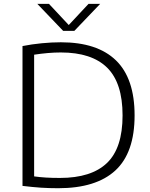

<svg xmlns="http://www.w3.org/2000/svg" viewBox="-20 -965 775 990"><path d="M280 5.5Q234.5 5.5 192 2.8Q149.5 0 96 -6.5V-727.5Q143.5 -737 195.2 -742Q247 -747 294 -747Q481.5 -747 577.8 -653.8Q674 -560.5 674 -370Q674 -177.5 574.8 -86Q475.5 5.5 280 5.5ZM289 -47.5Q451 -47.5 531.5 -124.5Q612 -201.5 612 -370Q612 -537.5 532.5 -616Q453 -694.5 293.5 -694.5Q261 -694.5 226.5 -691.5Q192 -688.5 156 -683V-55.5Q184.5 -51.5 216 -49.5Q247.5 -47.5 289 -47.5ZM305.5 -806 172.5 -945H232.5L334.5 -836L436.5 -945H496.5L363.5 -806Z"/></svg>

Font: Encode Sans Semi Expanded Light
Style: Regular
Weight: 300
Width: 6
Designer: Multiple Designers
Foundry: Impallari Type
Version: Version 3.000; ttfautohint (v1.8.3) -l 8 -r 50 -G 200 -x 14 